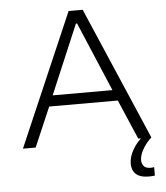

<svg xmlns="http://www.w3.org/2000/svg" viewBox="-59 -740 858 992"><g transform="rotate(-5 370.0 -244.0)"><path d="M37 0 334 -688H407L703 0H635L547 -205H191L103 0ZM214 -261H524L372 -620H366ZM673 200Q640 200 620.5 190Q601 180 593 163Q585 146 585 126Q585 91 606 54.5Q627 18 660 -10L703 0Q690 11 675 30Q660 49 650 71Q640 93 640 113Q640 130 650 143Q660 156 687 156Q690 156 694 155.5Q698 155 704 154V198Q696 199 689 199.5Q682 200 673 200Z"/></g></svg>

Font: Saira SemiExpanded Light
Style: Regular
Weight: 300
Width: 6
Designer: Hector Gatti with collaboration of the Omnibus-Type team
Foundry: Omnibus-Type
Version: Version 1.101